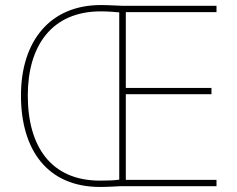

<svg xmlns="http://www.w3.org/2000/svg" viewBox="-20 -737 939 760"><path d="M379 -717C178 -717 63 -574 63 -359C63 -143 168 3 376 3C409 3 434 1 456 0H837V-25H478V-364H817V-389H478V-689H837V-714H466C431 -715 412 -717 379 -717ZM379 -692C412 -692 437 -689 452 -688V-26C434 -23 409 -22 376 -22C182 -22 90 -157 90 -359C90 -556 185 -692 379 -692Z"/></svg>

Font: Noto Sans Thai Looped Thin
Style: Regular
Weight: 100
Designer: Sasikarn Vongin, Ben Mitchell
Foundry: The Fontpad Ltd
Version: Version 1.001